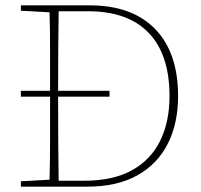

<svg xmlns="http://www.w3.org/2000/svg" viewBox="-20 -697 749 717"><path d="M389 -336H197Q197 -239 197.5 -164.5Q198 -90 199 -22H293Q402 -22 472.5 -61Q543 -100 578 -171Q613 -242 613 -338Q613 -493 535.5 -574Q458 -655 308 -655H199Q198 -584 197.5 -510.5Q197 -437 197 -358H389ZM58 -657V-677H315Q473 -677 559 -589Q645 -501 645 -338Q645 -236 606.5 -160Q568 -84 492.5 -42Q417 0 306 0H58V-20L165 -26Q167 -97 167 -172.5Q167 -248 167 -336H58V-358H167Q167 -441 167 -512.5Q167 -584 165 -651Z"/></svg>

Font: Source Serif Pro ExtraLight
Style: Regular
Weight: 200
Designer: Frank Grießhammer
Foundry: Adobe Systems Incorporated
Version: Version 3.001;hotconv 1.0.111;makeotfexe 2.5.65597